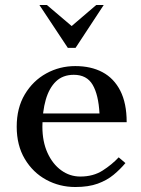

<svg xmlns="http://www.w3.org/2000/svg" viewBox="-20 -740 566 770"><path d="M302 -32Q354 -32 391.5 -56Q429 -80 456 -109L483 -86Q462 -61 435.5 -39Q409 -17 372 -3.5Q335 10 282 10Q219 10 165.5 -19Q112 -48 79.5 -102.5Q47 -157 47 -232Q47 -307 79.5 -361.5Q112 -416 165.5 -445.5Q219 -475 282 -475Q345 -475 391 -450.5Q437 -426 462.5 -376Q488 -326 488 -250H137V-285H379Q375 -360 351.5 -400Q328 -440 276 -440Q232 -440 204.5 -413.5Q177 -387 163.5 -340Q150 -293 150 -232Q150 -172 170.5 -127Q191 -82 225.5 -57Q260 -32 302 -32ZM252 -548 138 -720H168L301 -607H234L366 -720H396L283 -548Z"/></svg>

Font: Brygada 1918 Medium
Style: Regular
Weight: 500
Designer: Mateusz Machalski | Borys Kosmynka | Przemek Hoffer
Foundry: NIEPODLEGLA 2018
Version: Version 3.006